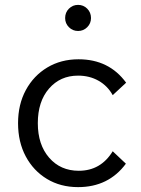

<svg xmlns="http://www.w3.org/2000/svg" viewBox="-20 -751 576 787"><path d="M442 -131 496 -80Q425 16 300 16Q228 16 172.5 -17.5Q117 -51 85.5 -110Q54 -169 54 -246Q54 -323 86 -382Q118 -441 174 -474.5Q230 -508 302 -508Q427 -508 497 -412L442 -361Q421 -399 384 -420Q347 -441 300 -441Q227 -441 181 -388Q135 -335 135 -246Q135 -158 181.5 -104.5Q228 -51 303 -51Q393 -51 442 -131ZM300 -624Q278 -624 262.5 -639.5Q247 -655 247 -677Q247 -700 262.5 -715.5Q278 -731 300 -731Q322 -731 337.5 -715.5Q353 -700 353 -677Q353 -655 337.5 -639.5Q322 -624 300 -624Z"/></svg>

Font: Wix Madefor Text
Style: Regular
Weight: 400
Designer: Dalton Maag Ltd
Foundry: Dalton Maag Ltd
Version: Version 3.100